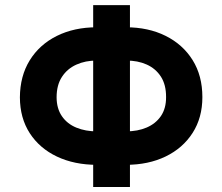

<svg xmlns="http://www.w3.org/2000/svg" viewBox="-20 -748 889 768"><path d="M483.6 -88.7H368Q277.6 -88.7 208 -121.6Q138.3 -154.6 99 -215.3Q59.8 -276.1 59.6 -358.6Q60.1 -444 99.1 -507Q138.1 -569.9 207.5 -604.4Q277 -638.9 367.2 -638.9H483.4Q573.5 -638.9 642.3 -604.6Q711.1 -570.4 750.3 -507.9Q789.5 -445.3 789.5 -359.6Q789.5 -277.4 750.5 -216.5Q711.5 -155.5 642.6 -122.1Q573.6 -88.7 483.6 -88.7ZM368 -222.5H484.2Q530.7 -222.5 566.7 -237.9Q602.8 -253.3 623.7 -283.8Q644.5 -314.4 644.3 -359.6Q644.5 -409.1 623.6 -441.5Q602.7 -473.8 566.7 -489.9Q530.7 -506 484.8 -505.7H367.2Q321.7 -506 285.2 -489.4Q248.7 -472.9 227.6 -440.2Q206.4 -407.6 206.4 -358.6Q206.7 -313.4 227.8 -283Q248.8 -252.5 285.4 -237.5Q321.9 -222.5 368 -222.5ZM499.8 -727.5V0H352.7V-727.5Z"/></svg>

Font: Inter V
Style: 
Weight: 400
Designer: Rasmus Andersson
Foundry: rsms
Version: Version 4.000;git-a3f224843